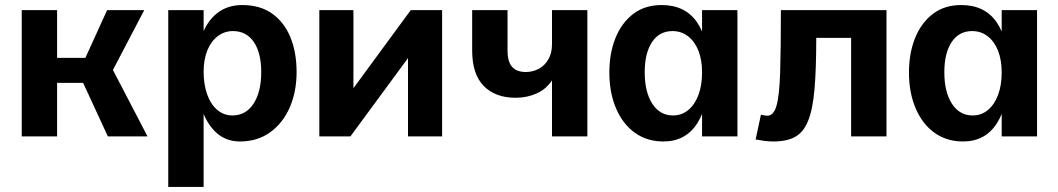

<svg xmlns="http://www.w3.org/2000/svg" viewBox="-20 -540 4188 760"><path d="M66 -500H206V0H66ZM99 -311H318L404 -500H551L427 -263L564 0H407L309 -212H104Z M646 -500H786V200H646ZM930 20Q874 20 835.5 -15.5Q797 -51 777 -113.5Q757 -176 757 -255Q757 -336 777.5 -395.5Q798 -455 839 -487.5Q880 -520 939 -520Q1010 -520 1057.5 -486Q1105 -452 1129.5 -392.5Q1154 -333 1154 -255Q1154 -177 1127 -115Q1100 -53 1049.5 -16.5Q999 20 930 20ZM900 -83Q953 -83 983.5 -129.5Q1014 -176 1014 -255Q1014 -331 984.5 -374Q955 -417 902 -417Q868 -417 841.5 -396.5Q815 -376 800.5 -340Q786 -304 786 -256Q786 -206 800 -166.5Q814 -127 840 -105Q866 -83 900 -83Z M1244 -500H1379V-191L1606 -500H1730V0H1595V-310L1367 0H1244Z M2165 -222Q2142 -187 2104 -170Q2066 -153 2021 -153Q1941 -153 1895 -199.5Q1849 -246 1849 -340V-500H1989V-340Q1989 -296 2007 -275.5Q2025 -255 2061 -255Q2088 -255 2111.5 -267Q2135 -279 2150 -304Q2165 -329 2165 -365V-500H2305V0H2165Z M2606 20Q2541 20 2493 -14.5Q2445 -49 2418.5 -111Q2392 -173 2392 -253Q2392 -329 2416 -389Q2440 -449 2486 -484.5Q2532 -520 2599 -520Q2692 -520 2739 -452Q2786 -384 2786 -253Q2786 -124 2740 -52Q2694 20 2606 20ZM2644 -83Q2679 -83 2705 -105Q2731 -127 2745 -165Q2759 -203 2759 -253Q2759 -303 2744.5 -339.5Q2730 -376 2703.5 -396.5Q2677 -417 2642 -417Q2590 -417 2561 -373.5Q2532 -330 2532 -254Q2532 -176 2562 -129.5Q2592 -83 2644 -83ZM2759 0V-500H2899V0Z M2992 -86Q2999 -85 3004.5 -83.5Q3010 -82 3018 -82Q3042 -82 3053.5 -121Q3065 -160 3068 -251.5Q3071 -343 3071 -500H3489V0H3349V-390H3211Q3211 -266 3204 -186Q3197 -106 3178.5 -61Q3160 -16 3127 2Q3094 20 3042 20Q3023 20 3004.5 17.5Q2986 15 2971 12Z M3792 20Q3727 20 3679 -14.5Q3631 -49 3604.5 -111Q3578 -173 3578 -253Q3578 -329 3602 -389Q3626 -449 3672 -484.5Q3718 -520 3785 -520Q3878 -520 3925 -452Q3972 -384 3972 -253Q3972 -124 3926 -52Q3880 20 3792 20ZM3830 -83Q3865 -83 3891 -105Q3917 -127 3931 -165Q3945 -203 3945 -253Q3945 -303 3930.5 -339.5Q3916 -376 3889.5 -396.5Q3863 -417 3828 -417Q3776 -417 3747 -373.5Q3718 -330 3718 -254Q3718 -176 3748 -129.5Q3778 -83 3830 -83ZM3945 0V-500H4085V0Z"/></svg>

Font: Moderustic SemiBold
Style: Regular
Weight: 600
Designer: Tural Alisoy
Foundry: TAFT Foundry
Version: Version 2.120